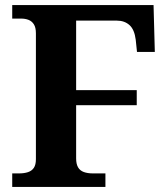

<svg xmlns="http://www.w3.org/2000/svg" viewBox="-20 -734 661 754"><path d="M28 0V-53H54Q75 -53 90 -58Q105 -63 113 -75Q121 -87 121 -109V-603Q121 -626 113 -638.5Q105 -651 92 -656Q79 -661 63 -661H28V-714H583L588 -530H518L513 -578Q508 -618 488.5 -635.5Q469 -653 439 -653H279V-380H517V-321H279V-112Q279 -90 286.5 -77Q294 -64 309 -58.5Q324 -53 345 -53H394V0Z"/></svg>

Font: Noto Serif Hebrew
Style: Bold
Weight: 700
Version: Version 2.003